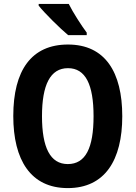

<svg xmlns="http://www.w3.org/2000/svg" viewBox="-20 -953 694 983"><path d="M332 -933H178V-924C207 -887 289 -806 329 -773H424V-786C399 -819 353 -890 332 -933ZM606 -358C606 -584 518 -725 328 -725C141 -725 48 -593 48 -359C48 -134 137 10 327 10C517 10 606 -133 606 -358ZM195 -358C195 -518 237 -604 328 -604C418 -604 459 -520 459 -358C459 -195 418 -113 327 -113C237 -113 195 -198 195 -358Z"/></svg>

Font: Noto Sans Devanagari Condensed
Style: Bold
Weight: 700
Width: 3
Designer: Jelle Bosma - Monotype Design Team
Foundry: Monotype Imaging Inc.
Version: Version 2.004